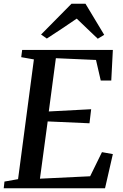

<svg xmlns="http://www.w3.org/2000/svg" viewBox="-25 -1011 662 1031"><path d="M-5 0 -1 -36 72 -49 157 -692 89 -704 94 -743H581L572.5 -578.5H516L490.5 -689L275 -698.5L237 -412.5L464.5 -424.5L455.5 -349L231 -359L189.5 -51.5L459 -64.5L522.5 -194L581 -183.5L539 0ZM195.5 -825.5 359 -991H434L534.5 -824L500 -803Q472 -829.5 443.5 -856.8Q415 -884 387 -911Q348 -884 308 -857.5Q268 -831 226.5 -804Z"/></svg>

Font: Merriweather 48pt Medium
Style: Italic
Weight: 500
Italic angle: -7.8°
Version: Version 2.101